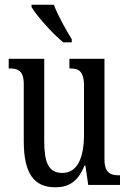

<svg xmlns="http://www.w3.org/2000/svg" viewBox="-20 -786 550 816"><path d="M249 -606H285V-619C262 -657 225 -721 209 -766H114V-756C134 -721 204 -642 249 -606ZM215 10C269 10 310 -11 339 -82H343L355 0H490V-41H486C452 -41 424 -49 424 -109V-536H275V-495H278C312 -495 337 -486 337 -422V-215C337 -117 310 -51 245 -51C185 -51 168 -97 168 -188V-536H17V-495H21C56 -495 81 -486 81 -428V-186C81 -48 125 10 215 10Z"/></svg>

Font: Noto Serif Myanmar ExtCond
Style: Regular
Weight: 400
Width: 2
Designer: Ben Mitchell and the Monotype Design Team
Foundry: Monotype Imaging Inc.
Version: Version 2.106